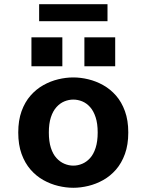

<svg xmlns="http://www.w3.org/2000/svg" viewBox="-20 -879 690 910"><path d="M327.5 11Q292.5 11 256 2.2Q219.5 -6.5 185.5 -25.5Q151.5 -44.5 124.8 -75.2Q98 -106 82.2 -149.5Q66.5 -193 66.5 -251Q66.5 -308.5 82.2 -352Q98 -395.5 124.8 -426Q151.5 -456.5 185.5 -475.5Q219.5 -494.5 256 -503.2Q292.5 -512 327.5 -512Q362 -512 398.5 -503.2Q435 -494.5 469 -475.5Q503 -456.5 529.8 -426Q556.5 -395.5 572.2 -352Q588 -308.5 588 -251Q588 -193 572.2 -149.5Q556.5 -106 529.8 -75.2Q503 -44.5 469 -25.5Q435 -6.5 398.5 2.2Q362 11 327.5 11ZM327.5 -94Q349 -94 369.8 -102.8Q390.5 -111.5 407 -129.8Q423.5 -148 433.2 -178.2Q443 -208.5 443 -251Q443 -293.5 433.2 -323.2Q423.5 -353 407 -371.5Q390.5 -390 369.8 -398.5Q349 -407 327.5 -407Q306 -407 285.2 -398.5Q264.5 -390 247.8 -371.5Q231 -353 221.2 -323.2Q211.5 -293.5 211.5 -251Q211.5 -208.5 221.2 -178.2Q231 -148 247.8 -129.8Q264.5 -111.5 285.2 -102.8Q306 -94 327.5 -94ZM129 -702H275.5V-565H129ZM380 -702H526V-565H380ZM165.5 -778.5V-859H489.5V-778.5Z"/></svg>

Font: Trispace Thin SemiBold
Style: Regular
Weight: 600
Version: Version 1.210